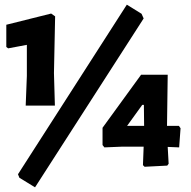

<svg xmlns="http://www.w3.org/2000/svg" viewBox="-20 -709 816 822"><path d="M523 -689 586 -650 595 -630 130 93 63 52 57 37ZM199 -651 216 -639 211 -396 215 -257H90L95 -384V-517L15 -502L7 -508V-603ZM698 -389 695 -170H746L753 -160L747 -78L698 -80L702 -8L696 0L599 5L592 -2L595 -81H500L427 -78L419 -88V-162L584 -389ZM524 -170H597L596 -260H589Z"/></svg>

Font: Alegreya Sans SC ExtraBold
Style: Regular
Weight: 800
Designer: Juan Pablo del Peral
Foundry: Huerta Tipografica
Version: Version 2.007